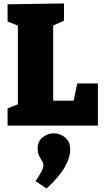

<svg xmlns="http://www.w3.org/2000/svg" viewBox="-20 -730 604 1116"><path d="M429 -245H549V0H24V-100L105 -132L84 -95V-610L105 -573L24 -605V-705L352 -710V-610L270 -573L289 -610V-115L259 -145H428L402 -114ZM251 366 187 323Q213 282 222.5 264.5Q232 247 232 232Q232 218 224 205.5Q216 193 207.5 176Q199 159 199 134Q199 90 228.5 67.5Q258 45 293 45Q328 45 358 68.5Q388 92 388 139Q388 185 358 239Q328 293 251 366Z"/></svg>

Font: Bitter Thin Black
Style: Regular
Weight: 900
Version: Version 3.020